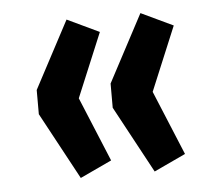

<svg xmlns="http://www.w3.org/2000/svg" viewBox="-38 -501 510 466"><g transform="rotate(-5 217.5 -268.0)"><path d="M141 -75 53 -238V-297L140 -461L218 -424L153 -268L218 -111ZM321 -75 233 -238V-297L320 -461L398 -424L333 -268L398 -111Z"/></g></svg>

Font: Nunito Sans 10pt Condensed
Style: Bold
Weight: 700
Width: 3
Designer: Vernon Adams
Foundry: Vernon Adams
Version: Version 3.101;gftools[0.9.27]